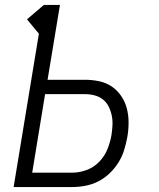

<svg xmlns="http://www.w3.org/2000/svg" viewBox="-20 -755 640 775"><path d="M35 0 137 -619 89 -677 157 -735H222L172 -433H323Q352 -433 380.5 -427Q409 -421 431.5 -405.5Q454 -390 469.5 -367Q485 -344 492 -317Q499 -290 499 -260.5Q499 -231 494 -202Q489 -175 481 -149Q473 -123 458 -99Q443 -75 422 -55Q401 -35 376 -22.5Q351 -10 324 -5Q297 0 271 0ZM271 -58Q300 -58 329 -68.5Q358 -79 380 -101.5Q402 -124 413.5 -152.5Q425 -181 430 -210Q433 -230 434 -250Q435 -270 431 -289Q427 -308 418.5 -325Q410 -342 395.5 -353.5Q381 -365 362 -370Q343 -375 323 -375H162L110 -58Z"/></svg>

Font: Iosevka Curly Light Extended
Style: Italic
Weight: 300
Width: 7
Italic angle: -9°
Monospace: yes
Designer: Belleve Invis
Foundry: Belleve Invis
Version: Version 11.1.0; ttfautohint (v1.8.3)